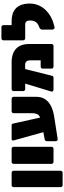

<svg xmlns="http://www.w3.org/2000/svg" viewBox="852 -1602 874 2617"><g transform="rotate(-90 1288.5 -293.0)"><path d="M74 124Q63 124 55 116Q47 108 47 97V-544Q47 -555 55 -563Q63 -571 74 -571H243Q254 -571 262 -563Q270 -555 270 -544V97Q270 108 262 116Q254 124 243 124Z M391 0Q380 0 372 -8Q364 -16 364 -27V-544Q364 -555 372 -563Q380 -571 391 -571H570Q581 -571 589 -563Q597 -555 597 -544V-27Q597 -16 589 -8Q581 0 570 0Z M700 57Q689 58 681 49.5Q673 41 673 30V-94Q673 -105 681.5 -112Q690 -119 700 -121L927 -163Q981 -173 1008.5 -188.5Q1036 -204 1045.5 -231Q1055 -258 1055 -300V-545Q1055 -556 1063 -563.5Q1071 -571 1082 -571H1251Q1262 -571 1270 -563Q1278 -555 1278 -544V-235Q1278 -163 1243.5 -112Q1209 -61 1143 -30Q1077 1 982 13ZM828 -24 687 -531Q685 -539 683.5 -543Q682 -547 682 -551Q682 -559 688 -565Q694 -571 702 -571H889Q908 -571 912 -556L1025 -47Z M1715 -387 1383 -386Q1372 -386 1364 -394Q1356 -402 1356 -413V-544Q1356 -555 1364 -563Q1372 -571 1383 -571H1751Q1821 -571 1877 -547.5Q1933 -524 1965.5 -470.5Q1998 -417 1998 -327V-27Q1998 -16 1990 -8Q1982 0 1971 0H1689Q1678 0 1670 -8Q1662 -16 1662 -27V-148Q1662 -159 1670 -167Q1678 -175 1689 -175H1775V-317Q1775 -342 1767.5 -357.5Q1760 -373 1746.5 -380Q1733 -387 1715 -387ZM1376 0Q1365 0 1355.5 -8Q1346 -16 1349 -27L1472 -434Q1475 -445 1481.5 -453Q1488 -461 1499 -461H1640Q1651 -461 1660.5 -450.5Q1670 -440 1667 -429L1566 -27Q1566 -16 1558 -8Q1550 0 1539 0Z M2222 15Q2212 17 2203 5.5Q2194 -6 2194 -17V-156Q2194 -167 2202.5 -177.5Q2211 -188 2221 -192L2248 -203Q2266 -211 2282 -224.5Q2298 -238 2308 -260Q2318 -282 2318 -315Q2318 -340 2313 -355.5Q2308 -371 2295 -378.5Q2282 -386 2257 -386H2240Q2230 -386 2221.5 -394Q2213 -402 2213 -413V-546Q2213 -556 2221.5 -563.5Q2230 -571 2240 -571H2307Q2395 -571 2448 -540Q2501 -509 2525 -454Q2549 -399 2549 -326Q2549 -260 2525.5 -205Q2502 -150 2461 -108Q2420 -66 2369 -37.5Q2318 -9 2262 5ZM2286 -386H2075Q2064 -386 2056 -394Q2048 -402 2048 -413V-683Q2048 -694 2056 -702Q2064 -710 2075 -710H2228Q2239 -710 2247 -702Q2255 -694 2255 -683V-571H2286Z"/></g></svg>

Font: Rubik Black
Style: Regular
Weight: 900
Designer: Hubert and Fischer
Foundry: Hubert and Fischer
Version: Version 2.300;gftools[0.9.30]